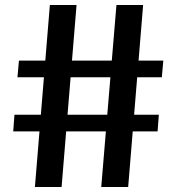

<svg xmlns="http://www.w3.org/2000/svg" viewBox="-20 -735 708 770"><path d="M287 -715 227 15H120L180 -715ZM554 -715 494 15H386L447 -715ZM635 -492 629 -425H50L56 -492ZM617 -275 612 -208H33L38 -275Z"/></svg>

Font: Pathway Extreme Condensed SemiBold
Style: Regular
Weight: 600
Width: 3
Version: Version 1.001;gftools[0.9.26]